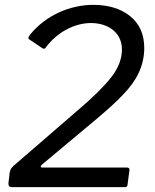

<svg xmlns="http://www.w3.org/2000/svg" viewBox="-20 -772 639 792"><path d="M51 -101C27 -82 23 -75 20 -60L15 -18C15 -16 15 -15 15 -13C15 -4 20 0 30 0H494C502 0 505 -2 506 -10L514 -70C514 -71 514 -71 514 -72C514 -78 510 -81 503 -81H155C150 -81 148 -82 148 -85C148 -88 150 -90 153 -93L378 -281C423 -319 460 -352 487 -381C542 -437 575 -499 575 -574C575 -631 555 -675 516 -706C477 -737 426 -752 365 -752C269 -752 169 -709 104 -629C99 -622 97 -618 97 -615C97 -614 98 -612 100 -610L155 -573C157 -572 159 -571 161 -571C164 -571 166 -572 168 -575C217 -642 291 -677 355 -677C427 -677 483 -637 483 -568C483 -529 468 -490 437 -451C406 -412 359 -366 295 -312Z"/></svg>

Font: Libre Franklin
Style: Italic
Weight: 400
Italic angle: -8°
Designer: Pablo Impallari, Rodrigo Fuenzalida
Foundry: Impallari Type
Version: Version 1.002; ttfautohint (v1.5)